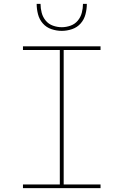

<svg xmlns="http://www.w3.org/2000/svg" viewBox="-20 -975 640 995"><path d="M99 0V-19H290V-716H99V-735H501V-716H310V-19H501V0ZM300 -815Q273 -815 246.5 -824Q220 -833 202 -853.5Q184 -874 177 -901Q170 -928 170 -955H190Q190 -932 196 -909Q202 -886 217 -868Q232 -850 254.5 -842Q277 -834 300 -834Q323 -834 345.5 -842Q368 -850 383 -868Q398 -886 404 -909Q410 -932 410 -955H430Q430 -928 423 -901Q416 -874 398 -853.5Q380 -833 353.5 -824Q327 -815 300 -815Z"/></svg>

Font: Iosevka Slab Thin Extended
Style: Regular
Weight: 100
Width: 7
Monospace: yes
Designer: Belleve Invis
Foundry: Belleve Invis
Version: Version 11.1.1; ttfautohint (v1.8.3)